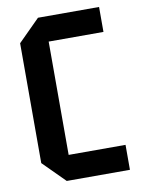

<svg xmlns="http://www.w3.org/2000/svg" viewBox="-81 -756 596 811"><g transform="rotate(-10 217.5 -350.0)"><path d="M46 -93V-607L139 -700H401V-593H166V-107H410V0H139Z"/></g></svg>

Font: Tektur SemiCondensed Medium
Style: Regular
Weight: 500
Width: 4
Designer: Adam Jagosz
Foundry: Adam Jagosz
Version: Version 1.005;gftools[0.9.30]